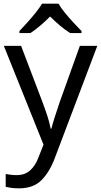

<svg xmlns="http://www.w3.org/2000/svg" viewBox="-20 -786 550 1046"><path d="M1 -536H95L211 -231Q226 -191 238 -154.5Q250 -118 256 -85H260Q266 -110 279 -150.5Q292 -191 306 -232L415 -536H510L279 74Q251 150 206.5 195Q162 240 84 240Q60 240 42 237.5Q24 235 11 232V162Q22 164 37.5 166Q53 168 70 168Q116 168 144.5 142Q173 116 189 73L217 2ZM299 -766Q311 -744 333.5 -716.5Q356 -689 380.5 -662.5Q405 -636 424 -617V-606H362Q336 -622 308 -645.5Q280 -669 253 -696Q226 -669 199 -646Q172 -623 146 -606H86V-617Q105 -637 128.5 -663Q152 -689 174 -716.5Q196 -744 209 -766Z"/></svg>

Font: Noto Sans Adlam
Style: Regular
Weight: 400
Designer: Mark Jamra, Neil Patel
Foundry: JamraPatel LLC
Version: Version 3.001